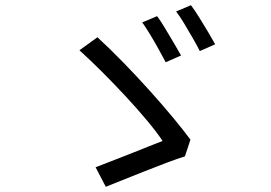

<svg xmlns="http://www.w3.org/2000/svg" viewBox="-20 -763 1040 737"><path d="M583 -701Q596 -684 613 -655.5Q630 -627 647 -598.5Q664 -570 675 -550L616 -524Q605 -545 589 -574Q573 -603 556 -631Q539 -659 526 -677ZM713 -743Q726 -726 743.5 -698Q761 -670 778 -641.5Q795 -613 806 -593L747 -567Q736 -589 719.5 -617.5Q703 -646 686.5 -673.5Q670 -701 656 -719ZM690 -163Q659 -153 617.5 -137.5Q576 -122 532.5 -104.5Q489 -87 450 -71.5Q411 -56 386 -46L347 -121Q370 -130 405 -143.5Q440 -157 478 -172Q516 -187 549.5 -200.5Q583 -214 604 -222Q583 -254 546 -298.5Q509 -343 463.5 -392Q418 -441 371.5 -487.5Q325 -534 285 -570L354 -620Q402 -576 454 -522.5Q506 -469 555.5 -414Q605 -359 645.5 -310Q686 -261 711 -227Z"/></svg>

Font: Chiron Sans HK TT
Style: Regular
Weight: 400
Designer: Ryoko NISHIZUKA 西塚涼子 (kana, bopomofo & ideographs); Paul D. Hunt (Latin, Greek & Cyrillic); Sandoll Communications 산돌커뮤니
Foundry: Adobe
Version: Version 2.022;hotconv 1.0.109;makeotfexe 2.5.65596